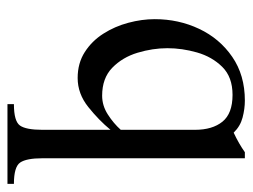

<svg xmlns="http://www.w3.org/2000/svg" viewBox="-98 -358 651 494"><g transform="rotate(90 227.0 -111.5)"><path d="M453.6 194.3H248.5V177.7Q292.5 177.7 303.5 162.1Q314.5 146.5 314.5 104.5V-70.8Q290 -41 255.9 -13.7Q221.7 13.7 181.2 13.7Q143.1 13.7 114.5 -4.6Q85.9 -22.9 67.1 -52.5Q48.3 -82 39.1 -116.7Q29.8 -151.4 29.8 -184.6Q29.8 -246.1 54.7 -298.8Q79.6 -351.6 126.7 -384Q173.8 -416.5 239.3 -416.5Q260.7 -416.5 283 -410.6Q305.2 -404.8 321.8 -387.7Q350.1 -400.9 372.1 -416.5H387.7V104.5Q387.7 145.5 398.7 161.6Q409.7 177.7 453.6 177.7ZM314.5 -97.2V-288.1Q314.5 -333 293.5 -358.9Q272.5 -384.8 224.6 -384.8Q178.7 -384.8 152.6 -358.4Q126.5 -332 115.5 -293.5Q104.5 -254.9 104.5 -217.3Q104.5 -179.2 116.2 -140.4Q127.9 -101.6 154.8 -75.4Q181.6 -49.3 226.6 -49.3Q252.4 -49.3 275.1 -64Q297.9 -78.6 314.5 -97.2Z"/></g></svg>

Font: Scheherazade New
Style: Regular
Weight: 400
Designer: SIL International
Foundry: SIL International
Version: Version 4.000